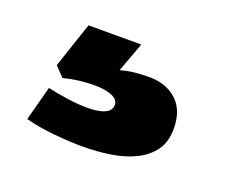

<svg xmlns="http://www.w3.org/2000/svg" viewBox="-57 -62 488 414"><g transform="rotate(20 187.0 145.0)"><path d="M85 20H206L181 88Q198 83 215 81.5Q232 80 250 80Q287 81 310.5 103Q334 125 334 167Q334 197 320 216.5Q306 236 282 248Q258 260 227 265Q196 270 162 270Q133 270 96.5 266.5Q60 263 30 255L51 176Q72 181 97.5 184.5Q123 188 145 188Q197 187 197 162Q197 150 182 143.5Q167 137 141 137Q104 137 71 146L50 124Z"/></g></svg>

Font: OA Gothic ExtraBold
Style: Regular
Weight: 800
Designer: Choi Chi-young, Lee Jaesang, Lee Juhyun, Han Dohee
Foundry: DDUNGSANG CORP.
Version: Version 1.000;Build 20210203